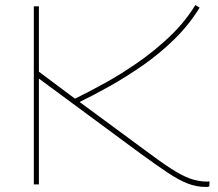

<svg xmlns="http://www.w3.org/2000/svg" viewBox="-20 -725 858 755"><path d="M787 10Q752 10 717.5 -3.5Q683 -17 639.5 -46Q596 -75 534 -120L133 -416V0H113V-700H133V-443L275 -337Q328 -363 392.5 -398.5Q457 -434 523 -480Q589 -526 648 -582Q707 -638 748 -705L765 -695Q724 -628 666.5 -571.5Q609 -515 543 -469Q477 -423 412 -386.5Q347 -350 293 -324L548 -136Q612 -88 654 -61Q696 -34 727 -23Q758 -12 790 -11Q793 -11 796.5 -11Q800 -11 804 -12L803 8Q799 10 794.5 10Q790 10 787 10Z"/></svg>

Font: Georama Extended Thin
Style: Regular
Weight: 100
Width: 7
Designer: Jean-Baptiste Levee
Foundry: Production Type
Version: Version 1.000